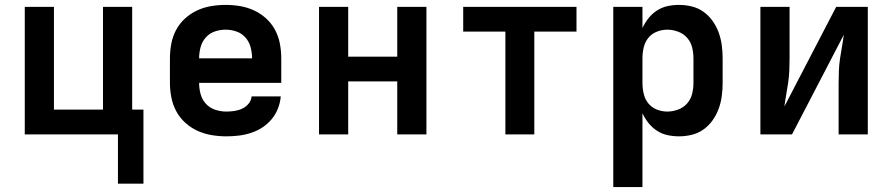

<svg xmlns="http://www.w3.org/2000/svg" viewBox="-20 -548 3640 783"><path d="M461 201V0H81V-520H200V-101H400V-520H519V-101H565V201Z M903 8Q873 8 843 3Q813 -2 785.5 -14.5Q758 -27 735.5 -47.5Q713 -68 699 -94Q685 -120 679 -150Q673 -180 673 -210V-310Q673 -340 678.5 -369.5Q684 -399 698 -425.5Q712 -452 734.5 -472.5Q757 -493 784 -505.5Q811 -518 840.5 -523Q870 -528 900 -528Q930 -528 959.5 -523Q989 -518 1016 -505.5Q1043 -493 1065.5 -472.5Q1088 -452 1102 -425.5Q1116 -399 1121.5 -369.5Q1127 -340 1127 -310V-210H792Q792 -187 798 -164.5Q804 -142 819.5 -125Q835 -108 857.5 -100.5Q880 -93 903 -93Q919 -93 936 -95.5Q953 -98 968 -105Q983 -112 994 -125.5Q1005 -139 1006 -155H1125Q1123 -130 1113.5 -105.5Q1104 -81 1087.5 -61.5Q1071 -42 1049.5 -28Q1028 -14 1003.5 -6Q979 2 953.5 5Q928 8 903 8ZM792 -310H1008Q1008 -333 1002 -355.5Q996 -378 981 -395Q966 -412 944.5 -419.5Q923 -427 900 -427Q877 -427 855.5 -419.5Q834 -412 819 -395Q804 -378 798 -355.5Q792 -333 792 -310Z M1281 0V-520H1400V-317H1600V-520H1719V0H1600V-216H1400V0Z M2041 0V-419H1869V-520H2331V-419H2159V0Z M2481 215V-520H2600V-434Q2610 -455 2624.5 -473.5Q2639 -492 2659 -505Q2679 -518 2702 -523Q2725 -528 2749 -528Q2776 -528 2802 -521.5Q2828 -515 2849.5 -499.5Q2871 -484 2886.5 -462Q2902 -440 2911 -415Q2920 -390 2923.5 -363.5Q2927 -337 2927 -310V-210Q2927 -183 2923.5 -156.5Q2920 -130 2911 -105Q2902 -80 2886.5 -58Q2871 -36 2849.5 -20.5Q2828 -5 2802 1.5Q2776 8 2749 8Q2725 8 2702 3Q2679 -2 2659 -15Q2639 -28 2624.5 -46.5Q2610 -65 2600 -86V215ZM2701 -93Q2723 -93 2745 -101Q2767 -109 2782 -126Q2797 -143 2802.5 -165Q2808 -187 2808 -210V-310Q2808 -333 2802.5 -355Q2797 -377 2782 -394Q2767 -411 2745 -419Q2723 -427 2701 -427Q2679 -427 2658 -418.5Q2637 -410 2623.5 -393Q2610 -376 2605 -354Q2600 -332 2600 -310V-210Q2600 -188 2605 -166Q2610 -144 2623.5 -127Q2637 -110 2658 -101.5Q2679 -93 2701 -93Z M3081 0V-520H3200V-312Q3200 -287 3199 -262Q3198 -237 3194.5 -212.5Q3191 -188 3186.5 -163.5Q3182 -139 3179 -114L3390 -520H3519V0H3400V-208Q3400 -233 3401 -258Q3402 -283 3405.5 -307.5Q3409 -332 3413.5 -356.5Q3418 -381 3421 -406L3210 0Z"/></svg>

Font: Iosevka SS04 Extended
Style: Bold
Weight: 700
Width: 7
Monospace: yes
Designer: Belleve Invis
Foundry: Belleve Invis
Version: Version 19.0.0; ttfautohint (v1.8.4)